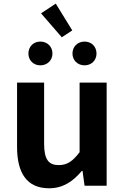

<svg xmlns="http://www.w3.org/2000/svg" viewBox="-20 -1008 677 1042"><path d="M246.4 13.8C322.5 13.8 376 -23.5 424.3 -80.6H427.9L438.9 0H558.8V-559.8H412V-182.1C374.3 -132.2 344.1 -112 298.6 -112C243.9 -112 219.4 -142.3 219.4 -228.7V-559.8H72.6V-210.6C72.6 -69.7 125.2 13.8 246.4 13.8ZM198.8 -653.4C237 -653.4 264.7 -681.1 264.7 -717.3C264.7 -754.7 237 -782.4 198.8 -782.4C161.1 -782.4 134.2 -754.7 134.2 -717.3C134.2 -681.1 161.1 -653.4 198.8 -653.4ZM315.4 -805.7 372.2 -842.9 282.7 -988.3 202.7 -935.6ZM438.9 -653.4C476.9 -653.4 503.8 -681.1 503.8 -717.3C503.8 -754.7 476.9 -782.4 438.9 -782.4C401 -782.4 373.3 -754.7 373.3 -717.3C373.3 -681.1 401 -653.4 438.9 -653.4Z"/></svg>

Font: Source Han Sans JP VF
Style: Regular
Weight: 250
Designer: Ryoko NISHIZUKA 西塚涼子 (kana, bopomofo & ideographs); Paul D. Hunt (Latin, Greek & Cyrillic); Sandoll Communications 산돌커뮤니
Foundry: Adobe
Version: Version 2.004;hotconv 1.0.118;makeotfexe 2.5.65603